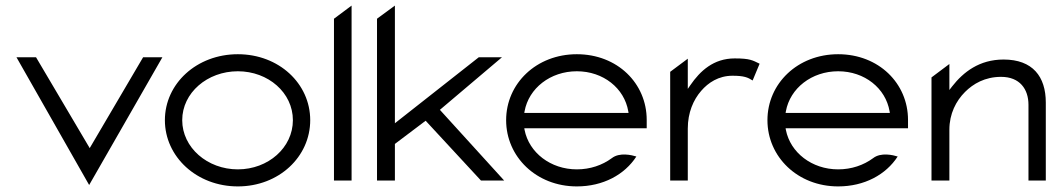

<svg xmlns="http://www.w3.org/2000/svg" viewBox="-20 -656 3806 687"><path d="M39 -451 299 6 561 -451H492L301 -126L109 -451Z M570 -226C570 -95 684 11 831 11C978 11 1090 -95 1090 -226C1090 -357 978 -462 831 -462C684 -462 570 -357 570 -226ZM632 -226C632 -324 722 -401 831 -401C940 -401 1028 -324 1028 -226C1028 -128 940 -50 831 -50C722 -50 632 -128 632 -226Z M1175 -10H1238V-636L1175 -589Z M1329 -10H1393V-141L1503 -224L1701 -10H1784L1554 -263L1776 -451H1693L1393 -215V-636L1329 -589Z M1791 -226C1791 -95 1899 11 2044 11C2138 11 2215 -31 2257 -96C2241 -101 2197 -112 2169 -90C2135 -65 2092 -50 2044 -50C1950 -50 1873 -110 1857 -191L1856 -197H2294V-227C2294 -358 2189 -462 2044 -462C1899 -462 1791 -357 1791 -226ZM1856 -252 1857 -258C1872 -340 1949 -401 2044 -401C2139 -401 2214 -340 2228 -258L2229 -252Z M2378 -10H2441V-196C2441 -253 2461 -299 2489 -331C2514 -360 2551 -385 2601 -385C2642 -385 2656 -379 2673 -368L2698 -428C2673 -440 2664 -447 2609 -447C2533 -447 2485 -402 2450 -351L2441 -338V-446L2378 -399Z M2726 -226C2726 -95 2834 11 2979 11C3073 11 3150 -31 3192 -96C3176 -101 3132 -112 3104 -90C3070 -65 3027 -50 2979 -50C2885 -50 2808 -110 2792 -191L2791 -197H3229V-227C3229 -358 3124 -462 2979 -462C2834 -462 2726 -357 2726 -226ZM2791 -252 2792 -258C2807 -340 2884 -401 2979 -401C3074 -401 3149 -340 3163 -258L3164 -252Z M3313 -10H3377V-192C3377 -249 3401 -295 3433 -327C3462 -356 3504 -381 3562 -381C3629 -381 3660 -337 3660 -281V-10H3722V-289C3722 -382 3675 -443 3571 -443C3484 -443 3427 -398 3387 -347L3377 -334V-427L3313 -379Z"/></svg>

Font: Charger Sport
Style: LitExt
Weight: 300
Designer: Jasper
Foundry: Cannot Into Space Fonts
Version: Version 1.1